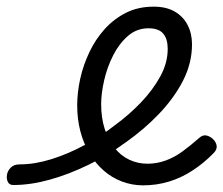

<svg xmlns="http://www.w3.org/2000/svg" viewBox="-180 -539 671 577"><path d="M250 18Q217 18 186.5 6.5Q156 -5 131.5 -26.5Q107 -48 89 -78Q71 -108 61.5 -144.5Q52 -181 52 -222Q52 -261 61 -302Q70 -343 88.5 -382Q107 -421 134.5 -451.5Q162 -482 198.5 -500.5Q235 -519 282 -519Q320 -519 345.5 -504Q371 -489 384 -463.5Q397 -438 397 -406Q397 -349 370 -296.5Q343 -244 298 -197Q253 -150 199 -112Q146 -73 86.5 -44Q27 -15 -30.5 1Q-88 17 -140 17Q-152 17 -156.5 7.5Q-161 -2 -159 -14Q-157 -26 -147.5 -35.5Q-138 -45 -121 -45Q-76 -45 -26 -60.5Q24 -76 74 -103Q124 -130 167 -164Q208 -194 243.5 -231Q279 -268 301.5 -309Q324 -350 324 -392Q324 -422 310.5 -438Q297 -454 266 -454Q231 -454 204.5 -431Q178 -408 160 -372.5Q142 -337 133 -297.5Q124 -258 124 -226Q124 -185 134.5 -152Q145 -119 164 -95Q183 -71 208.5 -59Q234 -47 263 -47Q291 -47 317.5 -56.5Q344 -66 368.5 -84Q393 -102 418 -124Q429 -134 439.5 -132Q450 -130 459 -122Q469 -113 471 -101.5Q473 -90 462 -79Q434 -50 400 -27.5Q366 -5 328.5 6.5Q291 18 250 18Z"/></svg>

Font: Playwrite CO Light
Style: Regular
Weight: 300
Version: Version 1.002